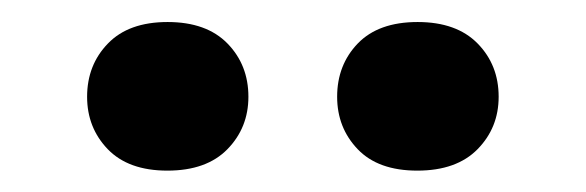

<svg xmlns="http://www.w3.org/2000/svg" viewBox="-20 -753 540 177"><path d="M60.3 -663.8Q60.3 -635.3 79.3 -615.5Q98.4 -595.7 134.3 -595.7Q170.4 -595.7 189.7 -615.5Q209 -635.3 209 -663.8Q209 -693.1 189.7 -712.9Q170.4 -732.7 134.5 -732.7Q98.6 -732.7 79.5 -712.9Q60.3 -693.1 60.3 -663.8ZM290.8 -663.8Q290.8 -635.3 309.7 -615.5Q328.6 -595.7 364.7 -595.7Q400.9 -595.7 420.3 -615.5Q439.7 -635.3 439.7 -663.8Q439.7 -693.1 420.3 -712.9Q400.9 -732.7 365 -732.7Q328.9 -732.7 309.8 -712.9Q290.8 -693.1 290.8 -663.8Z"/></svg>

Font: Roboto Flex
Style: Regular
Weight: 400
Designer: Berlow after Robertson
Foundry: Google
Version: Version 3.200;gftools[0.9.32]